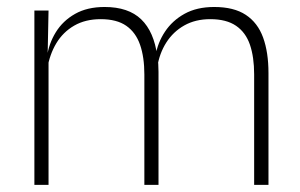

<svg xmlns="http://www.w3.org/2000/svg" viewBox="-20 -516 838 536"><path d="M689.5 0V-308.5Q689.5 -356.5 677.8 -391Q666 -425.5 639 -444Q612 -462.5 567 -462.5Q525.5 -462.5 494.5 -445Q463.5 -427.5 444.2 -397.2Q425 -367 419 -328.5L407.5 -361.5H414.5Q420 -396.5 440.5 -427.5Q461 -458.5 495.2 -477.5Q529.5 -496.5 578 -496.5Q633 -496.5 666.2 -474.5Q699.5 -452.5 714.5 -411.2Q729.5 -370 729.5 -312V0ZM76 0V-486.5H115.5L113 -362L115.5 -360.5V0ZM383 0V-308Q383 -356.5 371 -391Q359 -425.5 332.5 -444Q306 -462.5 261 -462.5Q218.5 -462.5 187.2 -444.5Q156 -426.5 137.2 -395.2Q118.5 -364 112 -324L100 -356H111Q116 -394 135.8 -426Q155.5 -458 189.5 -477.2Q223.5 -496.5 272 -496.5Q338.5 -496.5 374.2 -462Q410 -427.5 419 -359.5Q421 -348.5 421.8 -337.5Q422.5 -326.5 422.5 -315V0Z"/></svg>

Font: Anek Odia Medium ExtraLight
Style: Regular
Weight: 250
Version: Version 1.003